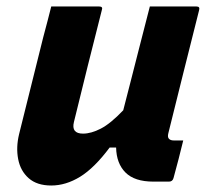

<svg xmlns="http://www.w3.org/2000/svg" viewBox="-20 -560 640 592"><path d="M138 -540H286Q298 -540 294 -529Q272 -442 250.5 -356.5Q229 -271 208 -184Q199 -148 236 -148Q261 -148 291 -163.5Q321 -179 360 -220Q372 -266 383.5 -311.5Q395 -357 409 -411.5Q423 -466 442 -540H586Q597 -540 594 -529Q570 -433 544.5 -332Q519 -231 499 -149Q496 -137 501 -132Q506 -127 515 -127H545Q538 -98 530.5 -69Q523 -40 515 -11Q512 0 501 0H453Q395 0 367 -28Q339 -56 338 -105H318Q271 -42 227 -15Q183 12 138 12Q94 12 68.5 -10.5Q43 -33 36 -69.5Q29 -106 39 -147Q57 -221 76 -295.5Q95 -370 113 -444Q120 -470 126.5 -495Q133 -520 138 -540Z"/></svg>

Font: Recursive Sn Lnr St XBd
Style: Italic
Weight: 800
Italic angle: -15°
Version: Version 1.079;hotconv 1.0.112;makeotfexe 2.5.65598; ttfautoh